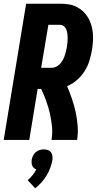

<svg xmlns="http://www.w3.org/2000/svg" viewBox="-20 -755 540 1036"><path d="M0 0 121 -735H304Q328 -735 350.5 -731.5Q373 -728 393 -718Q413 -708 428.5 -693.5Q444 -679 455 -660.5Q466 -642 472.5 -620.5Q479 -599 481 -576.5Q483 -554 481.5 -531Q480 -508 476 -484Q471 -455 462 -426Q453 -397 436 -370.5Q419 -344 395 -323Q371 -302 342 -290Q356 -257 368 -222.5Q380 -188 388 -151.5Q396 -115 399 -76.5Q402 -38 396 0H258Q264 -37 260.5 -73Q257 -109 249 -143.5Q241 -178 229 -211Q217 -244 202 -275H183L138 0ZM258 -389Q270 -389 282 -394.5Q294 -400 303 -409.5Q312 -419 318.5 -430.5Q325 -442 329 -454Q333 -466 336 -478Q339 -490 341 -502Q343 -514 344 -526Q345 -538 345 -550Q345 -562 343.5 -573.5Q342 -585 338 -595.5Q334 -606 325 -613.5Q316 -621 304 -621H241L202 -389ZM170 261 129 217Q144 205 155.5 190.5Q167 176 176 159Q169 157 163 151.5Q157 146 154 139Q151 132 150.5 123.5Q150 115 151 107Q153 96 158.5 85Q164 74 173 66Q182 58 193.5 54.5Q205 51 216 51Q227 51 237.5 54.5Q248 58 254.5 66Q261 74 262.5 85Q264 96 263 107Q259 129 251.5 150Q244 171 232 191Q220 211 204.5 228.5Q189 246 170 261Z"/></svg>

Font: Iosevka Curly Heavy Oblique
Style: Regular
Weight: 900
Italic angle: -9°
Monospace: yes
Designer: Belleve Invis
Foundry: Belleve Invis
Version: Version 11.1.0; ttfautohint (v1.8.3)